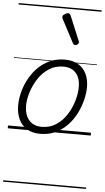

<svg xmlns="http://www.w3.org/2000/svg" viewBox="-76 -934 741 1358"><g transform="rotate(5 294.5 -255.0)"><path d="M231 19Q175 19 136.5 -4.5Q98 -28 78.5 -70.5Q59 -113 59 -168Q59 -223 78 -284Q97 -345 135 -398.5Q173 -452 230 -485.5Q287 -519 363 -519Q417 -519 455 -496.5Q493 -474 513 -433.5Q533 -393 533 -339Q533 -298 521.5 -250Q510 -202 486.5 -154Q463 -106 426.5 -67Q390 -28 341.5 -4.5Q293 19 231 19ZM237 -31Q296 -31 341 -61Q386 -91 415.5 -138Q445 -185 460 -237Q475 -289 475 -334Q475 -376 461.5 -406Q448 -436 421 -452.5Q394 -469 355 -469Q297 -469 252.5 -440Q208 -411 177.5 -364.5Q147 -318 131 -266.5Q115 -215 115 -171Q115 -128 129.5 -96.5Q144 -65 171 -48Q198 -31 237 -31ZM423 -628Q419 -628 415 -630Q411 -632 407 -639L318 -808Q317 -812 316 -815Q315 -818 316 -822Q317 -828 324 -834Q331 -840 339.5 -844Q348 -848 356 -848Q367 -848 374 -832L446 -659Q447 -655 447.5 -652Q448 -649 448 -646Q446 -637 438 -632.5Q430 -628 423 -628ZM0 369H589V379H0ZM0 -20H589V0H0ZM0 -505H589V-500H0ZM0 -889H589V-879H0Z"/></g></svg>

Font: Playwrite HR Guides
Style: Regular
Weight: 400
Designer: Veronika Burian, José Scaglione
Foundry: TypeTogether
Version: Version 1.003